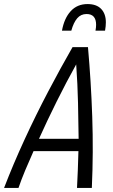

<svg xmlns="http://www.w3.org/2000/svg" viewBox="-59 -925 556 945"><path d="M-39 0Q6 -117 62 -238.5Q118 -360 179 -476Q240 -592 298 -693H374Q389 -525 395 -350.5Q401 -176 393 0H320Q322 -42 324 -87Q326 -132 327 -181H106Q84 -132 65 -86.5Q46 -41 32 0ZM133 -242H328Q327 -327 325 -418.5Q323 -510 316 -608Q267 -520 220 -425.5Q173 -331 133 -242ZM246 -774Q257 -835 289 -870Q321 -905 372 -905Q416 -905 439 -881Q462 -857 462 -815Q462 -806 461 -795.5Q460 -785 458 -774H411Q414 -791 414 -803Q414 -856 367 -856Q339 -856 321 -835Q303 -814 292 -774Z"/></svg>

Font: Ubuntu Sans Condensed
Style: Italic
Weight: 400
Width: 3
Italic angle: -13.5°
Designer: Dalton Maag Ltd
Foundry: Dalton Maag Ltd
Version: Version 1.006; ttfautohint (v1.8.4.7-5d5b)